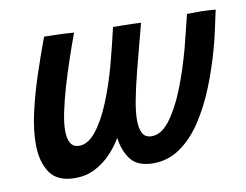

<svg xmlns="http://www.w3.org/2000/svg" viewBox="-63 -616 896 698"><g transform="rotate(-10 385.0 -267.0)"><path d="M162.5 -3.5Q96.5 -3.5 69 -44Q41.5 -84.5 41.5 -149.5Q41.5 -202.5 55.8 -265.5Q70 -328.5 92.2 -396Q114.5 -463.5 139 -529.5Q162 -529.5 193.5 -528.2Q225 -527 249 -525Q233 -482 216.5 -433.2Q200 -384.5 186 -336.8Q172 -289 163.5 -248Q155 -207 155 -179Q155 -150 164.8 -133.2Q174.5 -116.5 197 -116.5Q228.5 -116.5 258 -152.8Q287.5 -189 313.2 -251Q339 -313 359.5 -389Q367 -417.5 376 -453.5Q385 -489.5 392 -520.5Q403.5 -520.5 423.2 -520.2Q443 -520 463 -519.5Q483 -519 495 -518Q468 -416.5 451.2 -351Q434.5 -285.5 426.8 -243.5Q419 -201.5 419 -171.5Q419 -140 428.8 -122.5Q438.5 -105 462.5 -105Q497.5 -105 528.8 -145.8Q560 -186.5 586.8 -253.2Q613.5 -320 634.5 -398Q641 -423.5 649.5 -457.5Q658 -491.5 665 -520.5Q676 -520.5 688.8 -520.8Q701.5 -521 714.5 -521Q727 -521 743.5 -520Q760 -519 770.5 -518Q764.5 -490 756 -450.8Q747.5 -411.5 740 -384.5Q720 -311 692.8 -243.2Q665.5 -175.5 630.2 -122.2Q595 -69 550.2 -38Q505.5 -7 450.5 -7Q393 -7.5 368.2 -39.8Q343.5 -72 337 -121Q319.5 -90.5 293.8 -63.8Q268 -37 235 -20.2Q202 -3.5 162.5 -3.5Z"/></g></svg>

Font: Grandstander Medium
Style: Italic
Weight: 500
Italic angle: -15°
Designer: Tyler Finck
Foundry: Etcetera Type Co
Version: Version 1.200; ttfautohint (v1.8.3)